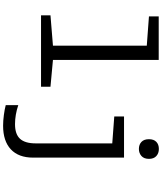

<svg xmlns="http://www.w3.org/2000/svg" viewBox="77 -878 1046 1240"><g transform="rotate(90 600.0 -258.0)"><path d="M79 -61 275 -77V-683L86 -697V-760H367V-77L540 -61V0H79ZM879 -697Q879 -728 896 -744.5Q913 -761 942 -761Q970 -761 988 -744.5Q1006 -728 1006 -697Q1006 -665 987.5 -648.5Q969 -632 942 -632Q914 -632 896.5 -648.5Q879 -665 879 -697ZM659 228V147Q722 168 782 168Q847 168 876.5 135.5Q906 103 906 35V-460L732 -473V-536H998V51Q998 145 944.5 195Q891 245 792 245Q760 245 722.5 240Q685 235 659 228Z"/></g></svg>

Font: Noto Sans Mono UI
Style: Regular
Weight: 400
Monospace: yes
Designer: Monotype Design team
Foundry: Monotype Imaging Inc.
Version: Version 1.000